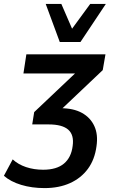

<svg xmlns="http://www.w3.org/2000/svg" viewBox="-58 -772 585 983"><path d="M170 191Q105 191 50.5 174.5Q-4 158 -38 128L7 44Q35 70 75.5 83.5Q116 97 163 97Q232 97 269.5 65.5Q307 34 314 -25Q322 -81 291.5 -108Q261 -135 191 -135H107L117 -198L360 -428L355 -396H62L77 -494H482L468 -413L238 -195L207 -218H252Q318 -218 361.5 -194Q405 -170 425 -126.5Q445 -83 436 -23Q427 45 392 92.5Q357 140 300.5 165.5Q244 191 170 191ZM248 -557 176 -752H256L311 -625L404 -752H484L354 -557Z"/></svg>

Font: Nunito Sans 10pt SemiCondensed
Style: Bold Italic
Weight: 700
Width: 4
Italic angle: -9°
Designer: Vernon Adams
Foundry: Vernon Adams
Version: Version 3.101;gftools[0.9.27]